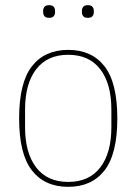

<svg xmlns="http://www.w3.org/2000/svg" viewBox="-20 -711 528 743"><path d="M244 12Q153 12 103.5 -51.5Q54 -115 54 -253Q54 -391 103.5 -454.5Q153 -518 244 -518Q335 -518 384.5 -454.5Q434 -391 434 -253Q434 -115 384.5 -51.5Q335 12 244 12ZM244 -7Q325 -7 368 -63Q411 -119 411 -219V-287Q411 -387 368 -443Q325 -499 244 -499Q163 -499 120 -443Q77 -387 77 -287V-219Q77 -119 120 -63Q163 -7 244 -7ZM170 -642Q157 -642 152 -648.5Q147 -655 147 -663V-670Q147 -678 152 -684.5Q157 -691 170 -691Q183 -691 188 -684.5Q193 -678 193 -670V-663Q193 -655 188 -648.5Q183 -642 170 -642ZM320 -642Q307 -642 302 -648.5Q297 -655 297 -663V-670Q297 -678 302 -684.5Q307 -691 320 -691Q333 -691 338 -684.5Q343 -678 343 -670V-663Q343 -655 338 -648.5Q333 -642 320 -642Z"/></svg>

Font: IBM Plex Sans Condensed Thin
Style: Regular
Weight: 100
Width: 3
Designer: Mike Abbink, Paul van der Laan, Pieter van Rosmalen
Foundry: Bold Monday
Version: Version 1.3